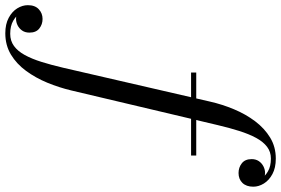

<svg xmlns="http://www.w3.org/2000/svg" viewBox="-380 -612 1060 724"><g transform="rotate(90 150.0 -250.0)"><path d="M-86.5 260Q-121 260 -144.8 247.2Q-168.5 234.5 -180.5 215Q-192.5 195.5 -192.5 175Q-192.5 148 -177.2 133.8Q-162 119.5 -140.5 119.5Q-120 119.5 -104.5 131.8Q-89 144 -89 169Q-89 185.5 -97 196.8Q-105 208 -116.8 213.8Q-128.5 219.5 -141 219.5Q-153 219.5 -164.8 214.2Q-176.5 209 -184 199Q-191.5 189 -191.5 175H-172Q-172 187.5 -162.8 203Q-153.5 218.5 -134 230Q-114.5 241.5 -84.5 241.5Q-58 241.5 -38.5 227.2Q-19 213 -4.5 186.5Q10 160 21.5 123.2Q33 86.5 43.5 41.5L171 -511.5Q181.5 -558 200 -602.2Q218.5 -646.5 245.2 -682Q272 -717.5 307 -738.8Q342 -760 386 -760Q421 -760 444.5 -747.2Q468 -734.5 480 -715Q492 -695.5 492 -675Q492 -649 477.8 -634.2Q463.5 -619.5 440.5 -619.5Q419.5 -619.5 403.8 -631.8Q388 -644 388 -669Q388 -684.5 395.5 -695.8Q403 -707 415 -713.2Q427 -719.5 440.5 -719.5Q448 -719.5 456.8 -716.8Q465.5 -714 473.2 -708.2Q481 -702.5 486 -694.2Q491 -686 491 -675H472Q472 -688 462.8 -703.5Q453.5 -719 434.5 -730.2Q415.5 -741.5 386 -741.5Q360.5 -741.5 341.5 -727Q322.5 -712.5 308 -685.8Q293.5 -659 281.8 -622Q270 -585 259.5 -540L129 11.5Q118 57.5 99.8 101.8Q81.5 146 55.2 181.8Q29 217.5 -6.2 238.8Q-41.5 260 -86.5 260ZM61.5 -440.5V-460H374.5V-440.5Z"/></g></svg>

Font: Bodoni Moda
Style: Italic
Weight: 400
Italic angle: -13°
Designer: Owen Earl
Foundry: indestructible type
Version: Version 2.005